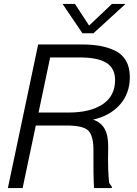

<svg xmlns="http://www.w3.org/2000/svg" viewBox="-20 -956 695 976"><path d="M549 -6 548 0H458Q454 -65 455 -192Q455 -266 429 -292Q403 -318 318 -318H162L95 0H20L174 -730H394Q448 -730 489.5 -722.5Q531 -715 566.5 -697.5Q602 -680 621 -646.5Q640 -613 640 -564Q640 -481 589.5 -424Q539 -367 453 -348Q494 -334 512.5 -300Q531 -266 530 -206Q527 -89 535 -26ZM176 -384H330Q439 -384 502 -426Q565 -468 565 -549Q565 -609 521 -636.5Q477 -664 385 -664H235ZM298 -936H361L433 -826L549 -936H618L455 -787H399Z"/></svg>

Font: Nacelle Light
Style: Italic
Weight: 300
Italic angle: -12°
Designer: Sora Sagano
Foundry: Sora Sagano
Version: Version 1.000;FEAKit 1.0